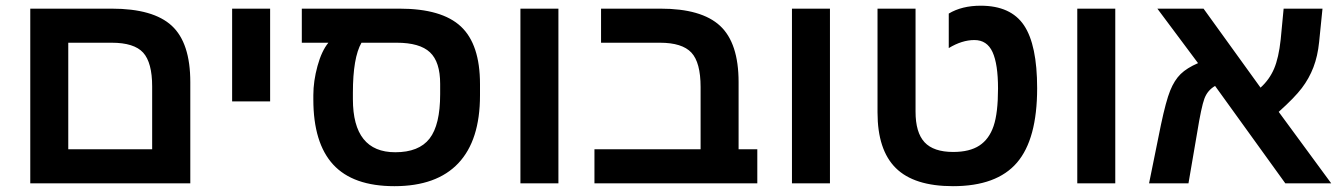

<svg xmlns="http://www.w3.org/2000/svg" viewBox="-20 -636 4656 666"><path d="M640.1 0H85V-606H367.2Q511.7 -606 575.9 -546.6Q640.1 -487.3 640.1 -351.1ZM216.8 -487.8V-118.2H507.8V-335.9Q507.8 -418.9 476.6 -453.4Q445.3 -487.8 367.2 -487.8Z M785.2 -606H917V-284.2H785.2Z M1066.9 -306.2Q1066.9 -354.5 1081.3 -407Q1095.7 -459.5 1119.1 -487.8H1026.9V-606H1365.7Q1512.7 -606 1578.9 -543.9Q1645 -481.9 1645 -344.2V-305.2Q1645 -149.4 1569.8 -69.8Q1494.6 9.8 1348.1 9.8Q1204.6 9.8 1135.7 -65.2Q1066.9 -140.1 1066.9 -291ZM1233.9 -487.8Q1204.1 -436 1204.1 -314V-292Q1204.1 -107.9 1351.1 -107.9Q1433.1 -107.9 1470 -155.3Q1506.8 -202.6 1506.8 -309.1V-345.2Q1506.8 -421.4 1471.4 -454.6Q1436 -487.8 1356 -487.8Z M1785.2 -606H1917V0H1785.2Z M2064.9 -487.8V-606H2271Q2413.6 -606 2477.8 -546.4Q2542 -486.8 2542 -351.1V-118.2H2606.9V0H2042V-118.2H2410.2V-334Q2410.2 -419.4 2378.2 -453.6Q2346.2 -487.8 2269 -487.8Z M2727.1 -606H2858.9V0H2727.1Z M3285.6 9.8Q3150.9 9.8 3087.4 -53Q3023.9 -115.7 3023.9 -246.1V-606H3155.8V-249Q3155.8 -176.3 3187 -142.6Q3218.3 -108.9 3286.6 -108.9Q3343.3 -108.9 3377.2 -131.1Q3411.1 -153.3 3426.5 -198.7Q3441.9 -244.1 3441.9 -329.1Q3441.9 -413.6 3422.9 -455.3Q3403.8 -497.1 3359.9 -497.1Q3316.9 -497.1 3271 -469.2V-588.9Q3316.4 -616.2 3381.8 -616.2Q3486.3 -616.2 3532 -548.1Q3577.6 -480 3577.6 -330.1Q3577.6 -153.3 3507.6 -71.8Q3437.5 9.8 3285.6 9.8Z M3716.8 -606H3848.6V0H3716.8Z M3994.6 -606H4154.8L4352.5 -332Q4383.3 -359.9 4399.4 -397.5Q4415.5 -435.1 4422.4 -499L4432.6 -606H4567.4L4555.7 -490.2Q4550.8 -441.4 4535.9 -402.6Q4521 -363.8 4495.8 -330.6Q4470.7 -297.4 4415.5 -248L4597.7 0H4438.5L4194.8 -337.9Q4168.5 -322.8 4157.7 -293.7Q4147 -264.6 4132.8 -176.8L4102.5 0H3965.8L4006.8 -202.1Q4024.4 -285.6 4039.1 -321.8Q4053.7 -357.9 4075.4 -379.2Q4097.2 -400.4 4135.7 -417Z"/></svg>

Font: Arial
Style: Bold
Weight: 700
Designer: Steve Matteson
Foundry: Ascender Corporation
Version: Version 2.00.3